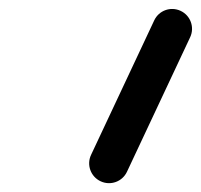

<svg xmlns="http://www.w3.org/2000/svg" viewBox="-20 -625 455 435"><path d="M389.2 -600.4C366.7 -611 339.9 -601.3 329.4 -578.8C281.7 -477.3 234 -375.7 186.3 -274.1C175.7 -251.6 185.4 -224.8 207.9 -214.3C230.4 -203.7 257.2 -213.4 267.7 -235.9C315.4 -337.4 363.1 -439 410.8 -540.6C421.4 -563.1 411.7 -589.9 389.2 -600.4Z"/></svg>

Font: FRB American Cursive Guidelines Arrows Black
Style: Bold Italic
Weight: 900
Italic angle: -25°
Version: Version 2.0;Modular Font Editor K font №1